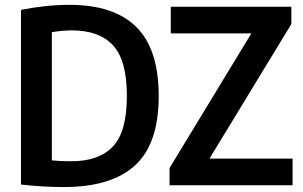

<svg xmlns="http://www.w3.org/2000/svg" viewBox="-20 -768 1258 796"><path d="M244.5 7.5Q203 7.5 158.2 5Q113.5 2.5 67 -3V-727Q113 -736.5 165 -742.2Q217 -748 268.5 -748Q452 -748 545 -656.2Q638 -564.5 638 -370Q638 -171.5 539.5 -82Q441 7.5 244.5 7.5ZM276 -99.5Q390 -99.5 448 -160.5Q506 -221.5 506 -370.5Q506 -517.5 448.8 -579.8Q391.5 -642 278.5 -642Q238.5 -642 195 -634.5V-103Q216.5 -101 236 -100.2Q255.5 -99.5 276 -99.5ZM683 0V-71.5L1022 -629.5H688V-740H1188V-668.5L848.5 -110.5H1193V0Z"/></svg>

Font: Encode Sans SmCnd SmBold
Style: Regular
Weight: 600
Width: 4
Designer: Multiple Designers
Foundry: Impallari Type
Version: Version 3.002; ttfautohint (v1.8.3) -l 8 -r 50 -G 200 -x 14 